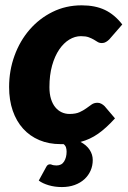

<svg xmlns="http://www.w3.org/2000/svg" viewBox="-20 -546 492 738"><path d="M400 -394.5Q394.5 -389 387.5 -384.8Q380.5 -380.5 372 -380.5Q362 -380.5 355.2 -384.8Q348.5 -389 340.5 -393.8Q332.5 -398.5 321 -402.8Q309.5 -407 291 -407Q268 -407 246.2 -393.8Q224.5 -380.5 207.5 -355.5Q190.5 -330.5 180.2 -294Q170 -257.5 170 -211Q170 -185 176 -165.8Q182 -146.5 192.5 -133.8Q203 -121 217 -114.5Q231 -108 247 -108Q271 -108 285.8 -114.8Q300.5 -121.5 311.5 -129.5Q322.5 -137.5 332 -144.2Q341.5 -151 355 -151Q362.5 -151 369.5 -147.2Q376.5 -143.5 382 -138L422 -91Q388 -53.5 357 -31.8Q326 -10 289.5 -0.5Q312.5 11.5 324.5 29.8Q336.5 48 336.5 69Q336.5 91 328.2 109.8Q320 128.5 304.5 142.8Q289 157 267 165Q245 173 218 173Q190.5 173 167 166Q143.5 159 129 148L158 95Q160 91 163.5 88.2Q167 85.5 172.5 85.5Q175 85.5 176.8 86.2Q178.5 87 180.8 87.8Q183 88.5 186.8 89.2Q190.5 90 197 90Q217 90 226.5 74.5Q236 59 236 37Q236 28.5 233.8 21Q231.5 13.5 224.5 8H213Q167.5 8 131 -7.5Q94.5 -23 68.8 -51.5Q43 -80 29 -120.5Q15 -161 15 -211.5Q15 -275 35.8 -332Q56.5 -389 93.8 -432Q131 -475 182 -500.2Q233 -525.5 294 -525.5Q346 -525.5 383.2 -507.8Q420.5 -490 450 -452Z"/></svg>

Font: Lato ExtraBold
Style: Italic
Weight: 800
Italic angle: -7°
Designer: Lukasz Dziedzic with Adam Twardoch and Botio Nikoltchev
Foundry: tyPoland Lukasz Dziedzic
Version: Version 2.015; 2015-08-06; http://www.latofonts.com/